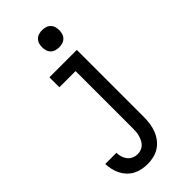

<svg xmlns="http://www.w3.org/2000/svg" viewBox="-295 -803 1090 1090"><g transform="rotate(-45 250.0 -258.0)"><path d="M185 223Q162 223 139.5 218.5Q117 214 97 203.5Q77 193 61 176Q45 159 35 139Q25 119 20 96.5Q15 74 14 52H104Q104 69 109 85.5Q114 102 124.5 115.5Q135 129 151.5 136Q168 143 185 143Q199 143 212.5 138Q226 133 236 123Q246 113 252 100.5Q258 88 262 74.5Q266 61 267 47Q268 33 268 19V-440H138V-520H358V19Q358 44 354.5 69Q351 94 342 118Q333 142 317.5 162.5Q302 183 281 197Q260 211 235 217Q210 223 185 223ZM298 -601Q284 -601 270.5 -605Q257 -609 247 -619Q237 -629 233 -642.5Q229 -656 229 -670Q229 -684 233 -697.5Q237 -711 247 -721Q257 -731 270.5 -735Q284 -739 298 -739Q312 -739 325.5 -735Q339 -731 349 -721Q359 -711 363 -697.5Q367 -684 367 -670Q367 -656 363 -642.5Q359 -629 349 -619Q339 -609 325.5 -605Q312 -601 298 -601Z"/></g></svg>

Font: Iosevka Curly Medium
Style: Regular
Weight: 500
Monospace: yes
Designer: Belleve Invis
Foundry: Belleve Invis
Version: Version 22.1.2; ttfautohint (v1.8.4)